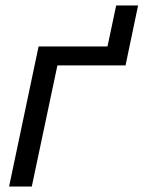

<svg xmlns="http://www.w3.org/2000/svg" viewBox="-20 -682 525 702"><path d="M13.2 0 121.1 -512.2H373L404.8 -662.1H484.9L439 -442.9H189.9L96.2 0Z"/></svg>

Font: Clear Sans
Style: Italic
Weight: 400
Italic angle: -12°
Foundry: Intel Corporation
Version: Version 1.00